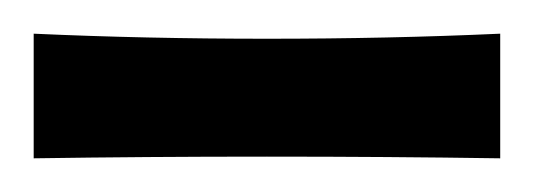

<svg xmlns="http://www.w3.org/2000/svg" viewBox="-27 -598 317 114"><path d="M-7 -578Q59 -575 131.5 -575Q204 -575 270 -578V-504Q204 -505 131.5 -505Q59 -505 -7 -504Z"/></svg>

Font: Ruwudu SemiBold
Style: Regular
Weight: 600
Designer: Becca Hirsbrunner Spalinger
Foundry: SIL International
Version: Version 3.000